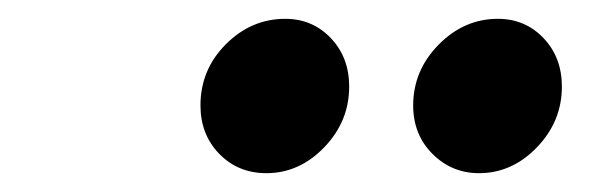

<svg xmlns="http://www.w3.org/2000/svg" viewBox="-20 -786 640 204"><path d="M263 -602Q233 -602 213 -622.5Q193 -643 193 -674Q193 -712 220 -739Q247 -766 283 -766Q312 -766 331.5 -745.5Q351 -725 351 -694Q351 -657 324.5 -629.5Q298 -602 263 -602ZM489 -602Q460 -602 439.5 -622.5Q419 -643 419 -674Q419 -711 446 -738.5Q473 -766 509 -766Q538 -766 557.5 -745.5Q577 -725 577 -694Q577 -657 550.5 -629.5Q524 -602 489 -602Z"/></svg>

Font: Red Hat Text
Style: Bold Italic
Weight: 700
Italic angle: -12°
Designer: Pentagram, MCKL
Foundry: Pentagram, MCKL
Version: Version 1.023; ttfautohint (v1.8.3)